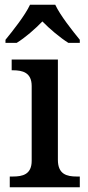

<svg xmlns="http://www.w3.org/2000/svg" viewBox="-20 -786 369 806"><path d="M3 -619V-606H50C86 -628 128 -665 158 -696C188 -665 232 -628 267 -606H315V-619C284 -657 233 -721 212 -766H106C85 -721 34 -657 3 -619ZM21 0H315V-45H302C261 -45 223 -54 223 -115V-536H29V-491H34C74 -491 113 -482 113 -425V-111C113 -53 74 -45 34 -45H21Z"/></svg>

Font: Noto Serif Tamil Medium
Style: Italic
Weight: 500
Italic angle: -12°
Designer: Indian Type Foundry, Tom Grace, and the Monotype Design Team
Foundry: Monotype Imaging Inc.
Version: Version 2.003